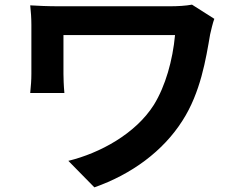

<svg xmlns="http://www.w3.org/2000/svg" viewBox="-20 -751 1040 826"><path d="M902 -670 806 -731C779 -726 744 -724 711 -724C640 -724 273 -724 233 -724C186 -724 142 -726 110 -728C113 -702 115 -671 115 -644C115 -598 115 -473 115 -433C115 -406 113 -382 110 -351H257C254 -382 253 -418 253 -433C253 -473 253 -569 253 -600C325 -600 670 -600 733 -600C723 -492 692 -381 642 -300C563 -175 409 -92 274 -59L386 55C546 -1 682 -101 765 -232C843 -353 866 -498 884 -603C887 -617 896 -655 902 -670Z"/></svg>

Font: Noto Sans Mono CJK HK
Style: Bold
Weight: 700
Designer: Ryoko NISHIZUKA 西塚涼子 (kana, bopomofo & ideographs); Paul D. Hunt (Latin, Greek & Cyrillic); Sandoll Communications 산돌커뮤니
Foundry: Adobe
Version: Version 2.004;hotconv 1.0.118;makeotfexe 2.5.65603